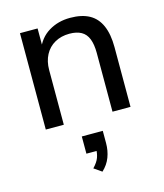

<svg xmlns="http://www.w3.org/2000/svg" viewBox="-114 -581 800 937"><g transform="rotate(-15 286.0 -113.0)"><path d="M73 0V-487H162V-381H151Q172 -438 219.5 -467Q267 -496 328 -496Q387 -496 425 -475Q463 -454 482 -410.5Q501 -367 501 -302V0H410V-297Q410 -340 399 -368Q388 -396 364.5 -409Q341 -422 305 -422Q263 -422 231 -404Q199 -386 181.5 -353Q164 -320 164 -276V0ZM287 270 248 243Q271 219 278.5 198Q286 177 286 153L308 165H234V78H340V140Q340 178 327.5 211Q315 244 287 270Z"/></g></svg>

Font: Nunito Sans 12pt ExtraLight 12pt Medium
Style: Regular
Weight: 500
Version: Version 3.101;gftools[0.9.27]